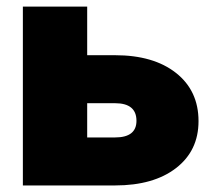

<svg xmlns="http://www.w3.org/2000/svg" viewBox="-20 -566 656 586"><path d="M246.1 -397.5H331.1Q448.7 -397.5 517.3 -343.3Q585.9 -289.1 585.9 -196.3Q585.9 -106 517.3 -53Q448.7 0 331.1 0H49.8V-545.9H246.1ZM246.1 -251V-146.5H331.1Q396.5 -146.5 396.5 -197.3Q396.5 -251 331.1 -251Z"/></svg>

Font: Inter Black
Style: Regular
Weight: 900
Designer: Rasmus Andersson
Foundry: rsms
Version: Version 4.000;git-a52131595